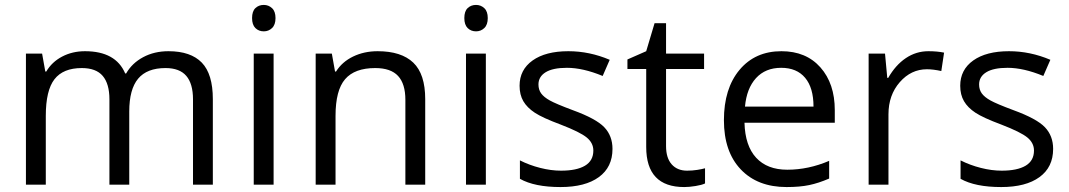

<svg xmlns="http://www.w3.org/2000/svg" viewBox="-20 -754 4366 784"><path d="M768.1 0V-348.1Q768.1 -412.1 740.7 -444.1Q713.4 -476.1 655.8 -476.1Q580.1 -476.1 543.9 -432.6Q507.8 -389.2 507.8 -298.8V0H426.8V-348.1Q426.8 -412.1 399.4 -444.1Q372.1 -476.1 314 -476.1Q237.8 -476.1 202.4 -430.4Q167 -384.8 167 -280.8V0H85.9V-535.2H151.9L165 -461.9H168.9Q191.9 -501 233.6 -522.9Q275.4 -544.9 327.1 -544.9Q452.6 -544.9 491.2 -454.1H495.1Q519 -496.1 564.5 -520.5Q609.9 -544.9 668 -544.9Q758.8 -544.9 804 -498.3Q849.1 -451.7 849.1 -349.1V0Z M1097.2 0H1016.1V-535.2H1097.2ZM1009.3 -680.2Q1009.3 -708 1022.9 -720.9Q1036.6 -733.9 1057.1 -733.9Q1076.7 -733.9 1090.8 -720.7Q1105 -707.5 1105 -680.2Q1105 -652.8 1090.8 -639.4Q1076.7 -626 1057.1 -626Q1036.6 -626 1022.9 -639.4Q1009.3 -652.8 1009.3 -680.2Z M1635.3 0V-346.2Q1635.3 -411.6 1605.5 -443.8Q1575.7 -476.1 1512.2 -476.1Q1428.2 -476.1 1389.2 -430.7Q1350.1 -385.3 1350.1 -280.8V0H1269V-535.2H1335L1348.1 -461.9H1352.1Q1377 -501.5 1421.9 -523.2Q1466.8 -544.9 1522 -544.9Q1618.7 -544.9 1667.5 -498.3Q1716.3 -451.7 1716.3 -349.1V0Z M1963.9 0H1882.8V-535.2H1963.9ZM1876 -680.2Q1876 -708 1889.6 -720.9Q1903.3 -733.9 1923.8 -733.9Q1943.4 -733.9 1957.5 -720.7Q1971.7 -707.5 1971.7 -680.2Q1971.7 -652.8 1957.5 -639.4Q1943.4 -626 1923.8 -626Q1903.3 -626 1889.6 -639.4Q1876 -652.8 1876 -680.2Z M2481 -146Q2481 -71.3 2425.3 -30.8Q2369.6 9.8 2269 9.8Q2162.6 9.8 2103 -23.9V-99.1Q2141.6 -79.6 2185.8 -68.4Q2230 -57.1 2271 -57.1Q2334.5 -57.1 2368.7 -77.4Q2402.8 -97.7 2402.8 -139.2Q2402.8 -170.4 2375.7 -192.6Q2348.6 -214.8 2270 -245.1Q2195.3 -272.9 2163.8 -293.7Q2132.3 -314.5 2116.9 -340.8Q2101.6 -367.2 2101.6 -403.8Q2101.6 -469.2 2154.8 -507.1Q2208 -544.9 2300.8 -544.9Q2387.2 -544.9 2469.7 -509.8L2440.9 -443.8Q2360.4 -477.1 2294.9 -477.1Q2237.3 -477.1 2208 -459Q2178.7 -440.9 2178.7 -409.2Q2178.7 -387.7 2189.7 -372.6Q2200.7 -357.4 2225.1 -343.8Q2249.5 -330.1 2318.8 -304.2Q2414.1 -269.5 2447.5 -234.4Q2481 -199.2 2481 -146Z M2785.6 -57.1Q2807.1 -57.1 2827.1 -60.3Q2847.2 -63.5 2858.9 -66.9V-4.9Q2845.7 1.5 2820.1 5.6Q2794.4 9.8 2773.9 9.8Q2618.7 9.8 2618.7 -153.8V-472.2H2542V-511.2L2618.7 -544.9L2652.8 -659.2H2699.7V-535.2H2855V-472.2H2699.7V-157.2Q2699.7 -108.9 2722.7 -83Q2745.6 -57.1 2785.6 -57.1Z M3191.9 9.8Q3073.2 9.8 3004.6 -62.5Q2936 -134.8 2936 -263.2Q2936 -392.6 2999.8 -468.8Q3063.5 -544.9 3170.9 -544.9Q3271.5 -544.9 3330.1 -478.8Q3388.7 -412.6 3388.7 -304.2V-252.9H3020Q3022.5 -158.7 3067.6 -109.9Q3112.8 -61 3194.8 -61Q3281.2 -61 3365.7 -97.2V-24.9Q3322.8 -6.3 3284.4 1.7Q3246.1 9.8 3191.9 9.8ZM3169.9 -477.1Q3105.5 -477.1 3067.1 -435.1Q3028.8 -393.1 3022 -318.8H3301.8Q3301.8 -395.5 3267.6 -436.3Q3233.4 -477.1 3169.9 -477.1Z M3771 -544.9Q3806.6 -544.9 3835 -539.1L3823.7 -463.9Q3790.5 -471.2 3765.1 -471.2Q3700.2 -471.2 3654.1 -418.5Q3607.9 -365.7 3607.9 -287.1V0H3526.9V-535.2H3593.8L3603 -436H3606.9Q3636.7 -488.3 3678.7 -516.6Q3720.7 -544.9 3771 -544.9Z M4280.3 -146Q4280.3 -71.3 4224.6 -30.8Q4168.9 9.8 4068.4 9.8Q3961.9 9.8 3902.3 -23.9V-99.1Q3940.9 -79.6 3985.1 -68.4Q4029.3 -57.1 4070.3 -57.1Q4133.8 -57.1 4168 -77.4Q4202.1 -97.7 4202.1 -139.2Q4202.1 -170.4 4175 -192.6Q4147.9 -214.8 4069.3 -245.1Q3994.6 -272.9 3963.1 -293.7Q3931.6 -314.5 3916.3 -340.8Q3900.9 -367.2 3900.9 -403.8Q3900.9 -469.2 3954.1 -507.1Q4007.3 -544.9 4100.1 -544.9Q4186.5 -544.9 4269 -509.8L4240.2 -443.8Q4159.7 -477.1 4094.2 -477.1Q4036.6 -477.1 4007.3 -459Q3978 -440.9 3978 -409.2Q3978 -387.7 3989 -372.6Q4000 -357.4 4024.4 -343.8Q4048.8 -330.1 4118.2 -304.2Q4213.4 -269.5 4246.8 -234.4Q4280.3 -199.2 4280.3 -146Z"/></svg>

Font: f01836669
Style: Regular
Weight: 400
Foundry: Ascender Corporation
Version: Version 1.10